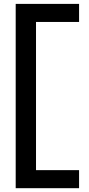

<svg xmlns="http://www.w3.org/2000/svg" viewBox="-20 -821 461 997"><path d="M390.6 -707H167V62.5H390.6V156.2H61.5V-800.8H390.6Z"/></svg>

Font: Giphurs Medium
Style: Regular
Weight: 500
Version: Version 0.920; ttfautohint (v1.8.4.7-5d5b)